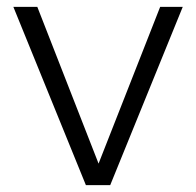

<svg xmlns="http://www.w3.org/2000/svg" viewBox="-20 -541 573 561"><path d="M231 0 19 -521H89L268 -63L448 -521H514L302 0Z"/></svg>

Font: IngvarSans
Style: Regular
Weight: 400
Version: Version 1.000